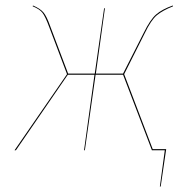

<svg xmlns="http://www.w3.org/2000/svg" viewBox="-20 -547 675 699"><path d="M536 -4H585L565 132H562L580 0H533L428 -275H328L289 0H286L324 -275H227L38 0H33L224 -277L159 -449Q145 -487 134.5 -500.5Q124 -514 99 -524L100 -527Q126 -516 138 -502Q150 -488 163 -451L228 -279H325L359 -517H362L329 -279H428L503 -427Q527 -476 548.5 -494.5Q570 -513 609 -527L610 -524Q572 -509 551 -491.5Q530 -474 507 -426L432 -277Z"/></svg>

Font: Fira Sans Condensed Four
Style: Italic
Weight: 100
Width: 3
Italic angle: -8°
Designer: bBox Type GmbH & Carrois Corporate GbR & Edenspiekermann AG
Foundry: bBox Type GmbH & Carrois Corporate GbR & Edenspiekermann AG
Version: Version 4.301